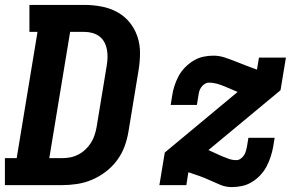

<svg xmlns="http://www.w3.org/2000/svg" viewBox="-21 -755 1241 783"><path d="M-1 0V-110H47L132 -625H99V-735H322Q358 -735 392.5 -728.5Q427 -722 456.5 -706Q486 -690 507 -664.5Q528 -639 539 -607Q550 -575 550 -539.5Q550 -504 544 -468L503 -219Q498 -188 487 -158Q476 -128 456.5 -101.5Q437 -75 410 -54.5Q383 -34 353 -21.5Q323 -9 292 -4.5Q261 0 231 0ZM180 -110H230Q247 -110 264 -113Q281 -116 297 -124Q313 -132 326.5 -144.5Q340 -157 349.5 -172Q359 -187 364.5 -203.5Q370 -220 373 -237L414 -486Q417 -503 417.5 -520Q418 -537 415 -553Q412 -569 404.5 -583Q397 -597 384.5 -606.5Q372 -616 356 -620.5Q340 -625 323 -625H265ZM924 8Q900 8 878 -1Q856 -10 835.5 -19.5Q815 -29 793 -37Q771 -45 749 -52H747L739 0H629L651 -133L948 -380Q934 -386 920 -392Q906 -398 891.5 -404Q877 -410 862 -414Q847 -418 831 -418Q822 -418 813.5 -412.5Q805 -407 799.5 -399Q794 -391 791.5 -382Q789 -373 788 -364L782 -327H675L681 -364Q684 -385 690.5 -405Q697 -425 707 -444Q717 -463 733 -479.5Q749 -496 768 -507.5Q787 -519 807.5 -523.5Q828 -528 849 -528Q873 -528 895.5 -520.5Q918 -513 939.5 -504.5Q961 -496 982.5 -487.5Q1004 -479 1027 -471L1035 -520H1145L1123 -387L829 -143Q843 -137 856.5 -130.5Q870 -124 884 -118Q898 -112 912.5 -107Q927 -102 943 -102Q952 -102 960 -107.5Q968 -113 973.5 -121Q979 -129 981.5 -138Q984 -147 986 -156L992 -193H1099L1093 -156Q1089 -135 1082.5 -115Q1076 -95 1066 -76Q1056 -57 1040.5 -40.5Q1025 -24 1006 -12.5Q987 -1 966 3.5Q945 8 924 8Z"/></svg>

Font: Iosevka Etoile Extrabold
Style: Italic
Weight: 800
Italic angle: -9°
Designer: Belleve Invis
Foundry: Belleve Invis
Version: Version 22.1.2; ttfautohint (v1.8.4)